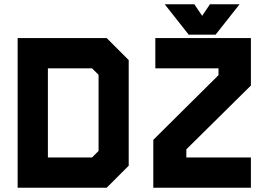

<svg xmlns="http://www.w3.org/2000/svg" viewBox="-20 -878 1246 898"><path d="M62.5 0V-700H479L582 -597V-103L479 0ZM204 -141.5H410.5L441 -172V-528L410.5 -558.5H204ZM135.5 -71H440.5L512.5 -143V-557.5L440.5 -629.5H135.5ZM135.5 -71V-629.5H440.5L512.5 -557.5V-143L440.5 -71ZM776 -71H1087H776V-203L1081.5 -503.5V-629.5H775.5H1081.5V-503.5L776 -203ZM697 0V-224L1002 -526.5V-558.5H706.5V-700H1153.5V-478L851.5 -179.5V-141.5H1153.5V0ZM862.5 -716 750.5 -858H889L925.5 -804L962 -858H1100.5L988.5 -716ZM896 -755H953L995.5 -813L953 -755H896L853.5 -813Z"/></svg>

Font: Tourney Black
Style: Regular
Weight: 900
Version: Version 1.015